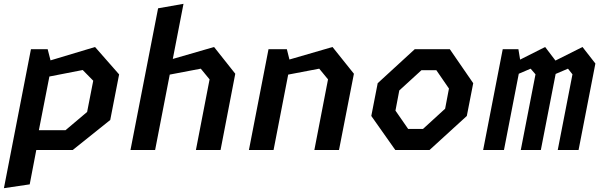

<svg xmlns="http://www.w3.org/2000/svg" viewBox="-40 -785 3160 1005"><path d="M-19.5 200 115.5 180 150 0H341L537 -157L583.5 -395.5L457.5 -539L224.5 -469L209.5 -527.5H122ZM163.5 -103.5 218.5 -384.5 393 -418.5 448 -362.5 416 -199 303 -103.5Z M985.5 0H1114.5L1191.5 -399L1080.5 -539L864.5 -476.5L920.5 -765L787.5 -741.5L643 0H772L848.5 -394.5L1011 -425.5L1057 -369.5Z M1605.5 0H1734.5L1812.5 -399L1700.5 -539L1475 -473.5L1461.5 -527.5H1365.5L1263 0H1392L1468.5 -394.5L1631 -425.5L1677 -369.5Z M2029 0H2208.5L2403.5 -178L2437 -349.5L2314.5 -527.5H2131L1937 -349.5L1903.5 -178ZM2030 -206 2050 -311.5 2166 -417.5H2244L2310 -321.5L2290 -216L2174 -110H2096.5Z M2879.5 0H2988.5L3076.5 -452.5L3009 -539L2867.5 -468L2813.5 -539L2682.5 -473L2673.5 -527.5H2591.5L2489 0H2598L2675.5 -399L2737.5 -425.5L2763 -396L2686 0H2791L2868.5 -398L2933 -425.5L2956.5 -396Z"/></svg>

Font: Monaspace Krypton SemiBold
Style: Italic
Weight: 600
Italic angle: -11°
Designer: Riley Cran & the Lettermatic Team
Foundry: Lettermatic
Version: Version 1.101 (Monaspace Krypton)